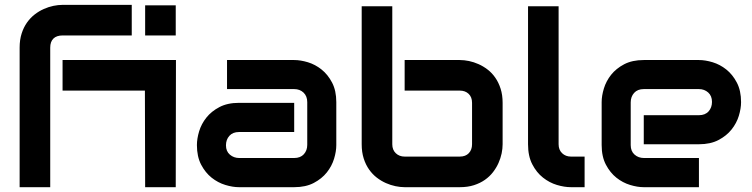

<svg xmlns="http://www.w3.org/2000/svg" viewBox="-20 -777 3122 797"><path d="M526.9 -629.9H240.7Q214.8 -629.9 201.7 -616.9Q188.5 -604 188.5 -579.1V0H61.5V-579.1Q61.5 -611.8 69.8 -637.7Q78.1 -663.6 92 -683.3Q106 -703.1 124 -717Q142.1 -731 161.9 -739.7Q181.6 -748.5 201.7 -752.7Q221.7 -756.8 239.7 -756.8H526.9ZM709.5 0H582.5L581.5 -400.9H239.7V-527.8H710.4ZM709.5 -629.9H582.5V-754.9H709.5Z M1376 -174.8Q1376 -148.4 1366.7 -117.9Q1357.4 -87.4 1336.7 -61.3Q1315.9 -35.2 1282.5 -17.6Q1249 0 1201.2 0H972.2Q945.8 0 915.3 -9.3Q884.8 -18.6 858.6 -39.3Q832.5 -60.1 814.9 -93.5Q797.4 -127 797.4 -174.8Q797.4 -201.2 806.6 -231.9Q815.9 -262.7 836.7 -288.8Q857.4 -314.9 890.9 -332.5Q924.3 -350.1 972.2 -350.1H1201.2V-229H972.2Q946.3 -229 932.1 -213.1Q918 -197.3 918 -173.8Q918 -148.9 934.3 -135Q950.7 -121.1 973.1 -121.1H1201.2Q1227.1 -121.1 1241.2 -136.7Q1255.4 -152.3 1255.4 -175.8V-353Q1255.4 -377.9 1240 -392.6Q1224.6 -407.2 1201.2 -407.2H922.4V-527.8H1201.2Q1227.5 -527.8 1258.1 -518.6Q1288.6 -509.3 1314.7 -488.5Q1340.8 -467.8 1358.4 -434.3Q1376 -400.9 1376 -353Z M2066.4 -178.2Q2066.4 -160.2 2062.3 -140.1Q2058.1 -120.1 2049.3 -100.3Q2040.5 -80.6 2026.6 -62.5Q2012.7 -44.4 1992.9 -30.5Q1973.1 -16.6 1947.3 -8.3Q1921.4 0 1888.7 0H1659.7Q1641.6 0 1621.6 -4.2Q1601.6 -8.3 1581.8 -17.1Q1562 -25.9 1543.9 -39.8Q1525.9 -53.7 1512 -73.5Q1498 -93.3 1489.7 -119.4Q1481.4 -145.5 1481.4 -178.2V-751H1608.4V-178.2Q1608.4 -154.8 1623 -140.9Q1637.7 -127 1659.7 -127H1888.7Q1912.6 -127 1926 -141.1Q1939.5 -155.3 1939.5 -178.2V-350.1Q1939.5 -374 1925.3 -387.5Q1911.1 -400.9 1888.7 -400.9H1659.7V-527.8H1888.7Q1906.7 -527.8 1926.8 -523.7Q1946.8 -519.5 1966.6 -510.7Q1986.3 -502 2004.4 -488Q2022.5 -474.1 2036.1 -454.3Q2049.8 -434.6 2058.1 -408.7Q2066.4 -382.8 2066.4 -350.1Z M2406.7 0H2350.1Q2322.8 0 2291.7 -9.3Q2260.7 -18.6 2233.9 -39.8Q2207 -61 2189.5 -95Q2171.9 -128.9 2171.9 -178.2V-751H2298.8V-178.2Q2298.8 -154.8 2313.5 -140.9Q2328.1 -127 2350.1 -127H2406.7Z M3056.2 -353Q3056.2 -326.7 3046.9 -296.1Q3037.6 -265.6 3016.8 -239.5Q2996.1 -213.4 2962.6 -195.8Q2929.2 -178.2 2881.3 -178.2H2652.3V-298.8H2881.3Q2907.2 -298.8 2921.4 -314.7Q2935.5 -330.6 2935.5 -354Q2935.5 -378.9 2919.7 -393.1Q2903.8 -407.2 2881.3 -407.2H2652.3Q2626.5 -407.2 2612.3 -391.4Q2598.1 -375.5 2598.1 -352.1V-174.8Q2598.1 -149.4 2614 -135.3Q2629.9 -121.1 2653.3 -121.1H2881.3V0H2652.3Q2626 0 2595.5 -9.3Q2564.9 -18.6 2538.8 -39.3Q2512.7 -60.1 2495.1 -93.5Q2477.5 -127 2477.5 -174.8V-353Q2477.5 -379.4 2486.8 -409.9Q2496.1 -440.4 2516.8 -466.6Q2537.6 -492.7 2571 -510.3Q2604.5 -527.8 2652.3 -527.8H2881.3Q2907.7 -527.8 2938.2 -518.6Q2968.8 -509.3 2994.9 -488.5Q3021 -467.8 3038.6 -434.3Q3056.2 -400.9 3056.2 -353Z"/></svg>

Font: Audiowide
Style: Regular
Weight: 400
Version: Version 1.003